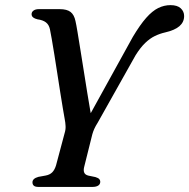

<svg xmlns="http://www.w3.org/2000/svg" viewBox="-20 -736 745 756"><path d="M315.8 -251.5 503 -590.7Q531.5 -638.5 555.7 -665.8Q579.9 -693.1 603.2 -704.5Q626.4 -715.8 651.2 -715.8Q678.3 -715.8 691.7 -703.3Q705 -690.8 705 -673Q705 -649 686.6 -633Q668.2 -617 630.1 -608.3Q609.3 -603.6 589.8 -594.2Q570.3 -584.8 551.7 -566.9Q533 -549 513.9 -518.5L365.1 -253.7Q356 -239.2 351.3 -228.7Q346.6 -218.2 343.6 -207.6L311.9 -80.6Q307.8 -65.7 311.5 -56.7Q315.1 -47.6 328 -44.5L355.7 -38.8Q367 -35.3 370.9 -30.8Q374.8 -26.3 374.8 -20.5Q374.8 -10.7 366.9 -5.4Q358.9 0 343.9 0H131.4Q118.5 0 113.1 -4.9Q107.8 -9.7 107.8 -18.1Q107.8 -33.1 131.2 -39.6L159.7 -44.8Q176.3 -47.9 185.7 -57.5Q195.2 -67.1 200.6 -84.8L234.5 -212Q238.9 -225.8 238.2 -239.5Q237.6 -253.2 234.7 -267.6Q232.3 -280.1 227.8 -307.4Q223.3 -334.7 217.5 -370.8Q211.7 -406.9 205.8 -445.8Q199.9 -484.7 194.1 -520.4Q188.4 -556.1 183.7 -582.8Q179.1 -609.5 176.6 -620.9Q172.8 -638.7 160.8 -647.9Q148.9 -657.1 127.7 -659.9Q116.5 -662.5 110.6 -667.3Q104.7 -672.1 104.4 -679.4Q104.1 -688.6 111.9 -694.3Q119.7 -700 132.6 -700H215.3Q243.5 -700 257.9 -688.9Q272.2 -677.7 277.2 -653Q280.3 -639.8 285.3 -609.6Q290.3 -579.3 296.7 -539.3Q303.1 -499.2 310.1 -455.5Q317.1 -411.8 323.6 -370.9Q330.1 -330 335.8 -298.1Q341.4 -266.2 345 -250.2Z"/></svg>

Font: Fraunces Wonky
Style: Italic
Weight: 900
Italic angle: -16°
Version: Version 1.000;[b76b70a41]